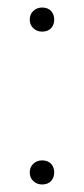

<svg xmlns="http://www.w3.org/2000/svg" viewBox="-20 -480 224 510"><path d="M92 -54Q107 -54 115.5 -45Q124 -36 124 -22Q124 -8 115.5 1Q107 10 92 10Q78 10 68.5 1Q59 -8 59 -22Q59 -36 68.5 -45Q78 -54 92 -54ZM92 -460Q107 -460 115.5 -451Q124 -442 124 -428Q124 -414 115.5 -405Q107 -396 92 -396Q78 -396 68.5 -405Q59 -414 59 -428Q59 -442 68.5 -451Q78 -460 92 -460Z"/></svg>

Font: FiraSans
Style: Regular
Weight: 200
Designer: Carrois Corporate & Edenspiekermann AG
Foundry: Carrois Corporate GbR & Edenspiekermann AG
Version: Version 3.106;PS 003.106;hotconv 1.0.70;makeotf.lib2.5.58329